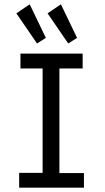

<svg xmlns="http://www.w3.org/2000/svg" viewBox="-20 -872 490 892"><path d="M69 0V-69H178V-554H75V-623H364V-554H256V-68H370V0ZM152 -670 56 -810 118 -852 193 -696ZM297 -670 201 -810 263 -852 338 -696Z"/></svg>

Font: Inconsolata SemiCondensed Medium
Style: Regular
Weight: 500
Width: 4
Monospace: yes
Designer: Raph Levien, Cyreal, Brenton Simpson
Foundry: Raph Levien, Cyreal, Google
Version: Version 3.001; ttfautohint (v1.8.2.53-6de2)